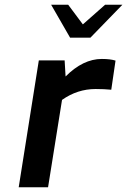

<svg xmlns="http://www.w3.org/2000/svg" viewBox="-20 -791 537 811"><path d="M144 -536H253L257 -468Q331 -542 410 -542Q446 -542 468 -535L450 -412Q420 -415 384 -415Q307 -415 242 -369L183 0H59ZM196 -771H268L330 -688L424 -771H497L362 -632H276Z"/></svg>

Font: Exo SemiBold
Style: Italic
Weight: 600
Italic angle: -9°
Designer: Natanael Gama
Foundry: Natanael Gama
Version: Version 1.500; ttfautohint (v1.6)